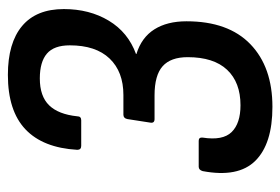

<svg xmlns="http://www.w3.org/2000/svg" viewBox="-132 -571 711 487"><g transform="rotate(-90 223.5 -327.5)"><path d="M196 8Q102 8 59 -35.5Q16 -79 33 -169Q36 -179 44 -179H110Q119 -179 118 -169Q110 -118 132 -95.5Q154 -73 200 -73Q258 -73 290 -107Q322 -141 322 -207Q322 -250 299 -270.5Q276 -291 225 -291H165Q154 -291 156 -302L165 -360Q167 -370 176 -370H226Q285 -370 318.5 -405Q352 -440 352 -506Q352 -546 331 -564Q310 -582 268 -582Q223 -582 200 -558.5Q177 -535 172 -487Q172 -477 162 -477H97Q87 -477 87 -487Q92 -574 139 -618.5Q186 -663 277 -663Q358 -663 401 -627Q444 -591 444 -521Q444 -456 414.5 -407Q385 -358 330 -338V-337Q372 -324 392.5 -291.5Q413 -259 413 -210Q413 -104 355 -48Q297 8 196 8Z"/></g></svg>

Font: Sofia Sans Condensed SemiBold
Style: Italic
Weight: 600
Italic angle: -9°
Version: Version 4.100